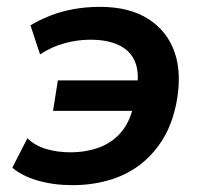

<svg xmlns="http://www.w3.org/2000/svg" viewBox="-20 -531 595 561"><path d="M192 10Q136 10 90 -3.5Q44 -17 16 -41L60 -127Q83 -105 115.5 -95.5Q148 -86 185 -86Q233 -86 272 -101Q311 -116 337 -148.5Q363 -181 372 -233L376 -207H135L149 -296H390L379 -268Q388 -317 375 -349.5Q362 -382 328.5 -398.5Q295 -415 244 -415Q206 -415 168 -404.5Q130 -394 97 -372L69 -457Q94 -472 125 -484.5Q156 -497 193.5 -504Q231 -511 272 -511Q358 -511 413.5 -475.5Q469 -440 490.5 -377.5Q512 -315 495 -228Q482 -165 453.5 -120.5Q425 -76 385.5 -47Q346 -18 296.5 -4Q247 10 192 10Z"/></svg>

Font: Nunito Sans 7pt SemiCondensed
Style: Bold Italic
Weight: 700
Width: 4
Italic angle: -9°
Designer: Vernon Adams
Foundry: Vernon Adams
Version: Version 3.101;gftools[0.9.27]